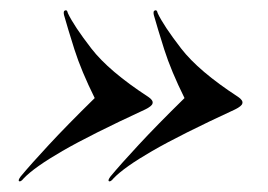

<svg xmlns="http://www.w3.org/2000/svg" viewBox="-20 -433 520 372"><path d="M449.5 -232.5Q448.5 -227.5 435.5 -221Q329.5 -172 275 -140.5Q220.5 -109 200 -87.5Q194 -80 191 -82Q188.5 -83.5 194 -91Q213.5 -114.5 248.5 -152.2Q283.5 -190 337.5 -243Q311.5 -295.5 298.2 -337.2Q285 -379 278 -404Q276.5 -411.5 279.5 -412.5Q284 -415 285.5 -407.5Q297 -383 331 -339Q365 -295 441 -245.5Q451.5 -238.5 449.5 -232.5ZM275.5 -232.5Q274.5 -227.5 261.5 -221Q155.5 -172 101 -140.5Q46.5 -109 26 -87.5Q20 -80 17 -82Q14.5 -83.5 20 -91Q39.5 -114.5 74.5 -152.2Q109.5 -190 163.5 -243Q137.5 -295.5 124.2 -337.2Q111 -379 104 -404Q102.5 -411.5 105.5 -412.5Q110 -415 111.5 -407.5Q123 -383 157 -339Q191 -295 267 -245.5Q277.5 -238.5 275.5 -232.5Z"/></svg>

Font: Fraunces 144pt S000 SemiBold
Style: Italic
Weight: 600
Italic angle: -16°
Version: Version 1.000; ttfautohint (v1.8.3)